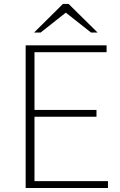

<svg xmlns="http://www.w3.org/2000/svg" viewBox="-20 -937 596 957"><path d="M460.9 -355H151.9V-34.2H518.1V0H107.9V-710.9H511.2V-676.8H151.9V-389.2H460.9ZM466.3 -774.9H433.6L308.1 -874L182.6 -774.9H149.9L293.9 -917.5H321.8Z"/></svg>

Font: Ufes Sans Thin
Style: Regular
Weight: 100
Designer: Ricardo Esteves & Thais Bronze
Foundry: ProDesignUfes - Ricardo Esteves, Thais Bronze (This is a derivative work, based on Roboto family, by Christian Robertson
Version: Version 2.0